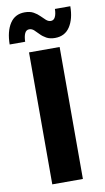

<svg xmlns="http://www.w3.org/2000/svg" viewBox="-110 -956 546 1003"><g transform="rotate(-10 163.5 -455.0)"><path d="M82.9 0V-700H245.3V0ZM230.5 -750.6Q203.3 -750.6 184.9 -760.8Q166.5 -771 153.8 -784.6Q141.1 -798.3 129.7 -808.5Q118.3 -818.7 104.5 -818.7Q88.7 -818.7 81.1 -802.7Q73.5 -786.6 72.7 -758.2H-9.5Q-8.7 -827.6 18.1 -868.8Q44.8 -910.1 96.6 -910.1Q124.4 -910.1 142.8 -899.9Q161.2 -889.7 174.5 -876.1Q187.8 -862.5 199.5 -852.2Q211.2 -842 224.3 -842Q239.5 -842 247.3 -857.6Q255.1 -873.1 255.5 -900.1H337.2Q336.8 -833.2 309.8 -791.9Q282.8 -750.6 230.5 -750.6Z"/></g></svg>

Font: Montserrat Thin
Style: Regular
Weight: 100
Designer: Julieta Ulanovsky
Foundry: Julieta Ulanovsky
Version: Version 9.000